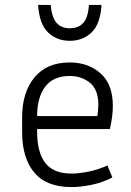

<svg xmlns="http://www.w3.org/2000/svg" viewBox="-20 -751 533 781"><path d="M437 -29Q396 -8 351.5 1Q307 10 271 10Q169 10 119.5 -49Q70 -108 70 -214V-274Q70 -375 120 -436Q170 -497 264 -497Q338 -497 388.5 -453Q439 -409 439 -320Q439 -279 427 -226H131V-214Q131 -132 164 -88.5Q197 -45 271 -45Q301 -45 340.5 -53Q380 -61 417 -78ZM264 -442Q197 -442 164 -398.5Q131 -355 131 -279H376Q378 -292 379 -303.5Q380 -315 380 -325Q380 -387 345.5 -414.5Q311 -442 264 -442ZM264 -636Q299 -636 318.5 -657.5Q338 -679 342 -731H393Q388 -653 352.5 -619Q317 -585 264 -585Q211 -585 175.5 -619Q140 -653 135 -731H186Q191 -679 210.5 -657.5Q230 -636 264 -636Z"/></svg>

Font: Inria Sans Light
Style: Regular
Weight: 300
Designer: Black Foundry Team
Foundry: Black Foundry
Version: Version 1.2; ttfautohint (v1.8.3)